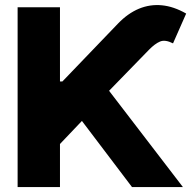

<svg xmlns="http://www.w3.org/2000/svg" viewBox="-20 -757 774 777"><path d="M51.3 0V-727.5H222.7V-427.2H232.4L458 -662.1Q497.6 -703.1 542.2 -721.7Q586.9 -740.2 635 -735.6Q683.1 -731 733.4 -702.1L680.2 -581.5Q648.4 -597.7 627.7 -588.9Q606.9 -580.1 583 -555.7L421.4 -389.6L720.2 0H514.2L311.5 -267.6L222.7 -174.3V0Z"/></svg>

Font: Inter 24pt ExtraBold
Style: Regular
Weight: 800
Designer: Rasmus Andersson
Foundry: rsms
Version: Version 4.001;git-66647c0bb